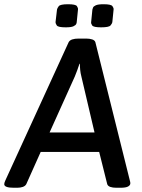

<svg xmlns="http://www.w3.org/2000/svg" viewBox="-36 -884 669 906"><path d="M441 -755Q405 -755 399 -764Q393 -773 394 -779L400 -839Q401 -842 403 -848Q405 -854 416 -859Q427 -864 453 -864Q488 -864 494.5 -855Q501 -846 500 -839L494 -779Q493 -773 485.5 -764Q478 -755 441 -755ZM274 -755Q238 -755 232 -764Q226 -773 226 -779L233 -839Q234 -845 241 -854.5Q248 -864 285 -864Q321 -864 327 -855Q333 -846 332 -839L326 -779Q326 -776 323.5 -770.5Q321 -765 310.5 -760Q300 -755 274 -755ZM29 2Q-16 2 -16 -15Q-16 -21 -11 -32L288 -685Q293 -694 305 -698Q317 -702 335 -702H370Q387 -702 399 -698Q411 -694 414 -685L577 -31Q579 -25 579 -19Q579 -10 568.5 -4Q558 2 532 2H513Q496 2 484.5 -2Q473 -6 470 -15L432 -167H156L88 -15Q83 -6 71.5 -2Q60 2 45 2ZM198 -259H410L348 -523Q344 -538 342.5 -553Q341 -568 341 -583H339Q334 -568 328.5 -552.5Q323 -537 317 -523Z"/></svg>

Font: Asap Medium
Style: Italic
Weight: 500
Italic angle: -6°
Designer: Pablo Cosgaya
Foundry: Omnibus-Type
Version: Version 3.001; ttfautohint (v1.8.3)